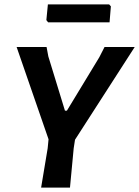

<svg xmlns="http://www.w3.org/2000/svg" viewBox="-20 -858 636 878"><path d="M479 -838 487 -829 481 -756H200L192 -766L199 -838ZM596 -643 323 -219 317 -180 300 0H168L198 -180L202 -221L56 -643H193L201 -600L277 -352H286L434 -596L458 -643Z"/></svg>

Font: Alegreya Sans SC
Style: Bold Italic
Weight: 700
Italic angle: -7°
Designer: Juan Pablo del Peral
Foundry: Huerta Tipografica
Version: Version 2.007